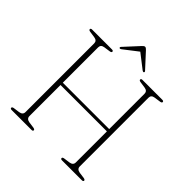

<svg xmlns="http://www.w3.org/2000/svg" viewBox="-223 -1018 1181 1181"><g transform="rotate(45 367.0 -428.0)"><path d="M165.5 -51Q165.5 -28 193 -23.5L233 -18Q246.5 -15.5 246.5 -8.5Q246.5 0 234.5 0H62Q50 0 50 -8.5Q50 -16 63.5 -18L103.5 -23.5Q131 -28 131 -51V-649Q131 -672 104.5 -676L63.5 -682Q50 -684 50 -691.5Q50 -700 62 -700H234.5Q246.5 -700 246.5 -691.5Q246.5 -684 233 -682L191.5 -676Q165.5 -672 165.5 -649V-341.5H569V-649Q569 -672 542.5 -676L501.5 -682Q488 -684 488 -691.5Q488 -700 500 -700H672.5Q684.5 -700 684.5 -691.5Q684.5 -684 671 -682L629.5 -676Q603.5 -672 603.5 -649V-51Q603.5 -28 631 -23.5L671 -18Q684.5 -15.5 684.5 -8.5Q684.5 0 672.5 0H500Q488 0 488 -8.5Q488 -16 501.5 -18L541.5 -23.5Q569 -28 569 -51V-321.5H165.5ZM472 -739Q467.5 -736 459.5 -742L367.5 -813.5L275 -742Q267 -736 262.5 -739Q256.5 -743 263 -750.5L349.5 -844.5Q359.5 -856 367.5 -856Q375.5 -856 385.5 -844.5L472 -750.5Q478 -743.5 472 -739Z"/></g></svg>

Font: Fraunces 72pt Soft Thin
Style: Regular
Weight: 100
Version: Version 1.000;[b76b70a41]